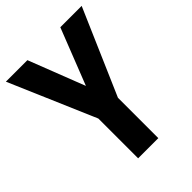

<svg xmlns="http://www.w3.org/2000/svg" viewBox="-205 -821 928 928"><g transform="rotate(-45 259.0 -357.0)"><path d="M259 -426 372 -714H518L328 -276V0H190V-272L0 -714H147Z"/></g></svg>

Font: Noto Sans Gurmukhi UI Condensed
Style: Bold
Weight: 700
Width: 3
Designer: Jelle Bosma - Monotype Design Team
Foundry: Monotype Imaging Inc.
Version: Version 2.004; ttfautohint (v1.8.4.7-5d5b)